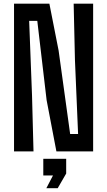

<svg xmlns="http://www.w3.org/2000/svg" viewBox="-20 -820 580 1040"><path d="M56 0V-800H247.5L297.5 -546L360 -94H403L386 -494.5L379 -800H484.5V0H285.5L232.5 -277.5L182 -707H138L153.5 -302L161.5 0ZM231 199.5 267 130.5H214.5V40H338.5V120L292.5 199.5Z"/></svg>

Font: Big Shoulders Medium
Style: Regular
Weight: 500
Designer: Patric King
Foundry: XO Type Co
Version: Version 2.002